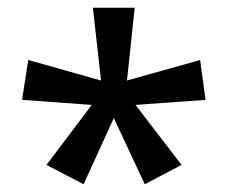

<svg xmlns="http://www.w3.org/2000/svg" viewBox="-20 -886 589 496"><path d="M328 -866H220L241 -678L53 -731L37 -628L217 -615L100 -460L196 -410L274 -581L354 -410L449 -460L330 -615L511 -628L497 -731L308 -678Z"/></svg>

Font: Noto Sans Malayalam UI Medium
Style: Regular
Weight: 500
Designer: Jelle Bosma - Monotype Design Team
Foundry: Monotype Imaging Inc.
Version: Version 2.104